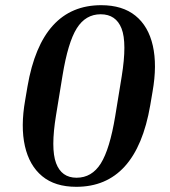

<svg xmlns="http://www.w3.org/2000/svg" viewBox="-20 -710 656 740"><path d="M568 -357 559 -304Q505 10 274 10Q192 10 142.5 -31Q93 -72 76 -147Q59 -222 77 -324L86 -377Q140 -690 370 -690Q452 -690 502 -649.5Q552 -609 569 -534Q586 -459 568 -357ZM449 -415Q470 -545 448.5 -600Q427 -655 368 -655Q310 -655 276 -601Q242 -547 221 -419L196 -266Q175 -138 196 -81.5Q217 -25 275 -25Q334 -25 368.5 -80Q403 -135 424 -262Z"/></svg>

Font: Inria Serif
Style: Bold Italic
Weight: 700
Italic angle: -10°
Designer: Black Foundry Team
Foundry: Black Foundry
Version: Version 1.000; ttfautohint (v1.8.3)